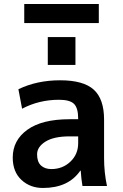

<svg xmlns="http://www.w3.org/2000/svg" viewBox="-20 -933 615 963"><path d="M43.9 -142.6Q43.9 -229.5 117.2 -282.2Q190.4 -335 329.1 -335H372.1V-337.9Q372.1 -391.6 351.1 -412.1Q330.1 -432.6 276.4 -432.6Q175.8 -432.6 90.8 -387.7L72.3 -485.4Q165 -530.3 281.7 -530.3Q398.4 -530.3 450.2 -483.4Q502 -436.5 502 -333V-139.6Q502 -68.4 516.6 0H393.6Q387.7 -34.2 384.8 -77.1H382.8Q323.2 9.8 195.3 9.8Q130.9 9.8 87.4 -30.8Q43.9 -71.3 43.9 -142.6ZM101.6 -817.4V-913.1H475.6V-817.4ZM237.3 -85Q293.9 -85 333 -122.1Q372.1 -159.2 372.1 -214.8V-249H329.1Q250 -249 208 -222.7Q166 -196.3 166 -158.7Q166 -121.1 185.5 -103Q205.1 -85 237.3 -85ZM219.7 -607.4V-747.1H358.4V-607.4Z"/></svg>

Font: GenEi M Gothic v2 Bold
Style: Regular
Weight: 700
Version: Version 2.0